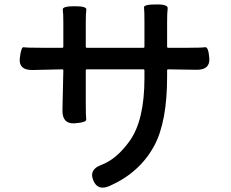

<svg xmlns="http://www.w3.org/2000/svg" viewBox="-20 -798 1040 864"><path d="M475 38Q420 63 400 14Q379 -35 436 -56Q504 -81 563 -163Q630 -256 630 -446V-481Q630 -486 625 -486H371Q366 -486 366 -481V-336Q366 -274 368 -260.5Q370 -247 315 -243Q260 -240 261 -302L265 -481Q265 -486 260 -486L126 -483Q64 -482 69 -535Q75 -588 86.5 -585.5Q98 -583 167 -583H260Q265 -583 265 -588V-698Q265 -739 262.5 -754.5Q260 -770 316 -770Q371 -770 368.5 -754.5Q366 -739 366 -698V-588Q366 -583 371 -583H625Q630 -583 630 -588V-699Q630 -751 628 -764.5Q626 -778 682 -778Q737 -779 734.5 -760Q732 -741 732 -699V-588Q732 -583 737 -583H826Q888 -583 903 -585.5Q918 -588 922 -535Q925 -483 864 -484L737 -486Q732 -486 732 -481V-452Q732 -250 674 -142Q609 -22 475 38Z"/></svg>

Font: Resource Han Rounded KR Medium
Style: Regular
Weight: 500
Designer: Cyano Hao (round all glyphs); Ryoko NISHIZUKA 西塚涼子 (kana, bopomofo & ideographs); Paul D. Hunt (Latin, Greek & Cyrillic)
Foundry: Cyano Hao
Version: 0.990